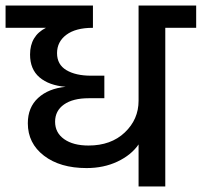

<svg xmlns="http://www.w3.org/2000/svg" viewBox="-44 -670 725 690"><path d="M661 -650V-570H550V0H454V-151Q428 -113 378.5 -89.5Q329 -66 267 -66Q172 -66 114 -110.5Q56 -155 56 -227Q56 -284 93 -318Q130 -352 192 -358Q132 -363 98 -392Q64 -421 64 -474Q64 -541 121 -570H-24V-650H290V-570H289Q228 -570 194.5 -545Q161 -520 161 -479Q161 -438 194.5 -418Q228 -398 283 -398H331V-317H275Q218 -317 186 -294.5Q154 -272 154 -232.5Q154 -193 186.5 -170Q219 -147 274 -147Q355 -147 404.5 -194Q454 -241 454 -308V-650Z"/></svg>

Font: Hind Medium
Style: Regular
Weight: 500
Designer: Manushi Parikh, Satya Rajpurohit
Foundry: Indian Type Foundry
Version: Version 1.201;PS 1.0;hotconv 1.0.78;makeotf.lib2.5.61930; tt